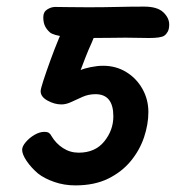

<svg xmlns="http://www.w3.org/2000/svg" viewBox="-20 -553 532 581"><path d="M429 -214Q429 -177 416 -138Q403 -99 376 -66Q349 -33 307.5 -12.5Q266 8 208 8Q174 8 144 -2.5Q114 -13 95 -28Q74 -46 60.5 -66Q47 -86 47 -100Q47 -110 58 -123Q69 -136 84.5 -145Q100 -154 114 -154Q124 -154 128.5 -150.5Q133 -147 136 -141Q149 -119 170.5 -105Q192 -91 218 -91Q268 -91 295.5 -125Q323 -159 323 -201Q323 -268 269 -268Q248 -268 230 -260Q212 -252 196 -244.5Q180 -237 166 -237Q145 -237 124 -248.5Q103 -260 103 -277Q103 -284 111.5 -310Q120 -336 132.5 -370.5Q145 -405 158.5 -437.5Q172 -470 182 -488Q202 -522 244 -522Q261 -522 273.5 -517Q286 -512 286 -500Q286 -493 276.5 -470.5Q267 -448 258 -425Q247 -401 238.5 -379Q230 -357 224 -341Q235 -346 255 -350Q275 -354 292 -354Q331 -354 362 -335Q393 -316 411 -284Q429 -252 429 -214ZM246 -531Q294 -531 334 -532Q374 -533 416 -533Q456 -533 474 -516Q492 -499 492 -479Q492 -465 487.5 -457Q483 -449 477 -445Q467 -438 431 -438Q420 -438 396 -438.5Q372 -439 360 -439Q340 -439 314 -438.5Q288 -438 251 -438Q211 -438 176.5 -442Q142 -446 131 -455Q121 -464 116 -474.5Q111 -485 111 -501Q111 -517 123 -524.5Q135 -532 147 -532Q163 -532 186 -531.5Q209 -531 246 -531Z"/></svg>

Font: Lisu Bosa
Style: Bold Italic
Weight: 700
Italic angle: -19°
Designer: David Morse, Annie Olsen, Victor Gaultney, Frank Grießhammer (Latin)
Foundry: SIL International
Version: Version 2.000